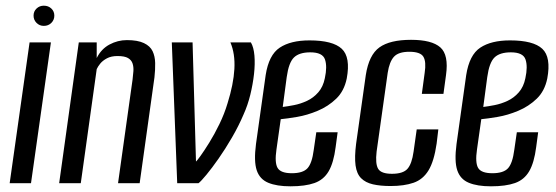

<svg xmlns="http://www.w3.org/2000/svg" viewBox="-20 -644 1955 675"><path d="M14 0 84 -495H159L89 0ZM134 -553Q119 -553 108.5 -563.5Q98 -574 98 -589Q98 -604 108.5 -614Q119 -624 134 -624Q150 -624 160.5 -614Q171 -604 171 -589Q171 -574 160.5 -563.5Q150 -553 134 -553Z M188 0 257 -495H320V-440Q336 -472 365 -487.5Q394 -503 426 -503Q464 -503 486 -492.5Q508 -482 516.5 -464Q525 -446 525.5 -422.5Q526 -399 523 -372L471 0H395L446 -364Q448 -379 449 -394Q450 -409 446 -421Q442 -433 430 -440Q418 -447 393 -447Q371 -447 356 -439Q341 -431 332.5 -420.5Q324 -410 320 -401L264 0Z M603 0 584 -495H657L669 -76Q672 -78 685 -96Q698 -114 716 -143Q734 -172 751.5 -208Q769 -244 780 -281Q801 -348 804 -401.5Q807 -455 790 -495H862Q872 -478 874.5 -448.5Q877 -419 873 -383.5Q869 -348 860 -311Q851 -274 836 -241Q819 -201 795.5 -160.5Q772 -120 748.5 -86.5Q725 -53 706 -30Q687 -7 678 0Z M1001 11Q953 11 923 -1.5Q893 -14 882.5 -45.5Q872 -77 880 -138L914 -380Q925 -451 963.5 -476.5Q1002 -502 1068 -502Q1150 -502 1181.5 -472.5Q1213 -443 1199 -368Q1190 -324 1162 -297Q1134 -270 1097 -254.5Q1060 -239 1024.5 -233Q989 -227 967 -225L952 -119Q945 -72 956 -53.5Q967 -35 1006 -35Q1045 -35 1061 -52.5Q1077 -70 1083 -117L1092 -179H1167L1160 -127Q1153 -72 1135.5 -42Q1118 -12 1085.5 -0.5Q1053 11 1001 11ZM974 -268Q991 -270 1014 -274.5Q1037 -279 1059.5 -289.5Q1082 -300 1099 -319.5Q1116 -339 1122 -369Q1131 -410 1122.5 -435Q1114 -460 1071 -460Q1032 -460 1013.5 -442Q995 -424 988 -373Z M1353 10Q1317 10 1291 4Q1265 -2 1249.5 -17.5Q1234 -33 1230 -62.5Q1226 -92 1232 -139L1266 -380Q1277 -451 1314 -477.5Q1351 -504 1425 -504Q1498 -504 1528 -477.5Q1558 -451 1548 -380L1539 -314H1463L1473 -388Q1479 -427 1468.5 -444.5Q1458 -462 1419 -462Q1381 -462 1365 -444.5Q1349 -427 1343 -388L1304 -111Q1299 -68 1309.5 -50.5Q1320 -33 1358 -33Q1397 -33 1412.5 -50.5Q1428 -68 1434 -111L1445 -189H1521L1515 -139Q1506 -77 1486.5 -45Q1467 -13 1434 -1.5Q1401 10 1353 10Z M1706 11Q1658 11 1628 -1.5Q1598 -14 1587.5 -45.5Q1577 -77 1585 -138L1619 -380Q1630 -451 1668.5 -476.5Q1707 -502 1773 -502Q1855 -502 1886.5 -472.5Q1918 -443 1904 -368Q1895 -324 1867 -297Q1839 -270 1802 -254.5Q1765 -239 1729.5 -233Q1694 -227 1672 -225L1657 -119Q1650 -72 1661 -53.5Q1672 -35 1711 -35Q1750 -35 1766 -52.5Q1782 -70 1788 -117L1797 -179H1872L1865 -127Q1858 -72 1840.5 -42Q1823 -12 1790.5 -0.5Q1758 11 1706 11ZM1679 -268Q1696 -270 1719 -274.5Q1742 -279 1764.5 -289.5Q1787 -300 1804 -319.5Q1821 -339 1827 -369Q1836 -410 1827.5 -435Q1819 -460 1776 -460Q1737 -460 1718.5 -442Q1700 -424 1693 -373Z"/></svg>

Font: Alumni Sans Medium
Style: Italic
Weight: 500
Italic angle: -8°
Designer: Robert E. Leuschke
Foundry: Robert E. Leuschke
Version: Version 1.016